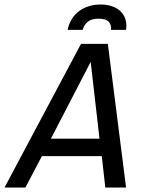

<svg xmlns="http://www.w3.org/2000/svg" viewBox="-65 -833 635 853"><path d="M495.1 0H402.8L387.2 -139.2H121.1L47.9 0H-44.9L294.9 -638.2H414.1ZM377 -216.8 337.9 -558.1 161.1 -216.8ZM235.4 -700.2Q241.2 -728 254.4 -749Q267.6 -770 286.9 -784.2Q306.2 -798.3 330.6 -805.7Q355 -813 383.8 -813Q409.2 -813 431.4 -805.7Q453.6 -798.3 469 -784.2Q484.4 -770 491.7 -749Q499 -728 495.1 -700.2H428.2Q430.7 -721.7 418.5 -735.8Q406.2 -750 372.6 -750Q342.8 -750 325.9 -737.1Q309.1 -724.1 302.2 -700.2Z"/></svg>

Font: Code New Roman
Style: Italic
Weight: 400
Italic angle: -11°
Monospace: yes
Designer: Sam Radian
Foundry: Code New Roman
Version: Version 1.508 October 19, 2014